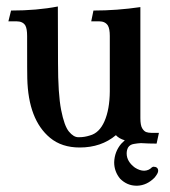

<svg xmlns="http://www.w3.org/2000/svg" viewBox="-20 -449 533 601"><path d="M370.6 -9.8Q352.5 -15.1 342.8 -25.9Q296.9 12.7 229.5 12.7Q173.3 12.7 136.7 -17.6Q68.4 -74.2 65.4 -203.6Q64.9 -208 64.9 -336.4Q64.9 -358.4 59.6 -368.7Q51.8 -382.3 31.2 -382.3H6.3L14.6 -416Q95.7 -416 161.1 -428.7L161.6 -252.4Q161.6 -154.8 171.4 -104.7Q181.2 -54.7 195.8 -37.1Q210.4 -19.5 225.1 -19.5H228Q244.6 -19.5 261.2 -24.9Q291 -32.7 307.1 -69.6Q323.2 -106.4 323.7 -162.6V-336.4Q323.7 -358.4 317.9 -368.7Q309.6 -382.3 290 -382.3H265.6L272.5 -416Q345.7 -416 419.4 -426.8V-79.1Q419.4 -57.1 425 -47.6Q430.7 -38.1 437.7 -35.6Q444.8 -33.2 453.1 -33.2H477.5L470.2 0.5Q444.8 0.5 421.4 -1H420.9Q410.6 -0.5 399.4 1.5Q386.7 3.4 380.9 12.7Q376.5 21 376.5 31.2Q376.5 56.6 402.3 75.7Q417.5 85.4 431.2 85.4Q445.8 85 455.6 74.7L459.5 72.8Q475.1 72.8 475.1 85.9Q475.1 93.3 463.9 106.9Q439.9 131.3 409.7 132.3H407.2Q377.9 132.3 356 110.4Q337.4 87.9 337.4 59.1Q338.4 25.9 359.4 1Q369.6 -8.8 370.6 -9.8Z"/></svg>

Font: Quaaykop
Style: Medium
Weight: 500
Designer: Tup Wanders
Foundry: Free font, DO NOT SELL
Version: Version 1.00;July 31, 2023;FontCreator 11.5.0.2430 64-bit